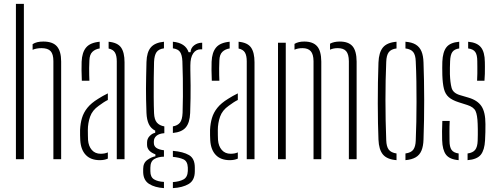

<svg xmlns="http://www.w3.org/2000/svg" viewBox="-20 -820 2562 989"><path d="M62 0V-800H103V0ZM255 0V-505Q255 -541 240.8 -556.5Q226.5 -572 194 -572Q167.5 -572 148 -563.5V-592.5Q158.5 -599.5 172.2 -602.8Q186 -606 203 -606Q252 -606 273.5 -580.8Q295 -555.5 295 -503V0Z M393.5 -97Q393 -112 392.5 -123.8Q392 -135.5 392.5 -151Q394 -184 402.2 -212Q410.5 -240 430 -264.5Q449.5 -289 485.5 -311Q496 -318 509 -325.2Q522 -332.5 535.5 -339V-305Q525 -300 513.5 -292.5Q502 -285 488.5 -275Q455.5 -252 444 -218.8Q432.5 -185.5 432.5 -150Q432.5 -136 432.8 -122.5Q433 -109 433.5 -99Q436 -67 453 -47.5Q470 -28 498.5 -28Q520 -28 535.5 -35V-3Q518 5 494.5 5Q447.5 5 422 -21.8Q396.5 -48.5 393.5 -97ZM401.5 -404Q400 -433.5 400 -457.2Q400 -481 400.5 -502Q402.5 -550 423.5 -575.2Q444.5 -600.5 493.5 -605V-570.5Q470.5 -567 456 -553Q441.5 -539 440.5 -509Q439.5 -489 439.2 -469.8Q439 -450.5 439.5 -433.8Q440 -417 440.5 -404ZM581.5 0V-504Q581.5 -533.5 572.2 -549.2Q563 -565 539.5 -570V-605Q586 -600.5 603.8 -575Q621.5 -549.5 621.5 -499V0Z M824.5 149Q777.5 146 748.2 127.5Q719 109 717.5 68Q717.5 63.5 717.5 59.2Q717.5 55 717.5 50Q717.5 19 739 3.8Q760.5 -11.5 780.5 -15V-25Q737.5 -41 737.5 -74Q737.5 -78 737.5 -80.2Q737.5 -82.5 737.5 -86Q737.5 -105.5 750.8 -119.2Q764 -133 779.5 -136V-147Q757 -158.5 746.5 -180.8Q736 -203 734.5 -238Q733 -276.5 732.5 -306.5Q732 -336.5 732 -364.5Q732 -392.5 732.8 -425Q733.5 -457.5 734.5 -501Q736 -551.5 757 -576Q778 -600.5 824.5 -605V-571Q797.5 -567.5 786.2 -551.2Q775 -535 773.5 -501Q772.5 -467.5 772 -418.8Q771.5 -370 771.8 -320.8Q772 -271.5 773.5 -237Q775 -203.5 788.5 -188.2Q802 -173 826.5 -169V-134Q799.5 -132 786 -120.5Q772.5 -109 772.5 -91Q772.5 -89.5 772.5 -87.5Q772.5 -85.5 772.5 -84Q772.5 -67 785.8 -58Q799 -49 824.5 -46V-13Q794.5 -12.5 774.5 -0.5Q754.5 11.5 754.5 44Q754.5 47.5 754.5 52Q754.5 56.5 754.5 62Q754.5 92.5 773.8 104Q793 115.5 824.5 117ZM870.5 149V118Q904.5 115.5 925.2 104.2Q946 93 947.5 61Q947.5 56.5 947.5 52Q947.5 47.5 947.5 43Q946 10 924.5 0.5Q903 -9 870.5 -12V-43Q924 -38.5 953.8 -21Q983.5 -3.5 983.5 43Q983.5 47.5 983.5 52.5Q983.5 57.5 983.5 62Q983.5 109 951.8 127.8Q920 146.5 870.5 149ZM870.5 -135V-169Q894.5 -173 906.8 -188Q919 -203 920.5 -239Q922 -276.5 922.2 -323.2Q922.5 -370 921.8 -417.2Q921 -464.5 919.5 -504Q918 -537 907.5 -552.2Q897 -567.5 870.5 -571V-605Q935.5 -599 951.5 -551H961.5Q962.5 -573 980 -586.5Q997.5 -600 1021.5 -600V-566H1013.5Q989.5 -566 975 -544.8Q960.5 -523.5 960.5 -483V-459Q961.5 -414.5 961.8 -380.2Q962 -346 961.5 -312.8Q961 -279.5 959.5 -238Q957.5 -188.5 937.2 -164Q917 -139.5 870.5 -135Z M1063 -97Q1062.5 -112 1062 -123.8Q1061.5 -135.5 1062 -151Q1063.5 -184 1071.8 -212Q1080 -240 1099.5 -264.5Q1119 -289 1155 -311Q1165.5 -318 1178.5 -325.2Q1191.5 -332.5 1205 -339V-305Q1194.5 -300 1183 -292.5Q1171.5 -285 1158 -275Q1125 -252 1113.5 -218.8Q1102 -185.5 1102 -150Q1102 -136 1102.2 -122.5Q1102.5 -109 1103 -99Q1105.5 -67 1122.5 -47.5Q1139.5 -28 1168 -28Q1189.5 -28 1205 -35V-3Q1187.5 5 1164 5Q1117 5 1091.5 -21.8Q1066 -48.5 1063 -97ZM1071 -404Q1069.5 -433.5 1069.5 -457.2Q1069.5 -481 1070 -502Q1072 -550 1093 -575.2Q1114 -600.5 1163 -605V-570.5Q1140 -567 1125.5 -553Q1111 -539 1110 -509Q1109 -489 1108.8 -469.8Q1108.5 -450.5 1109 -433.8Q1109.5 -417 1110 -404ZM1251 0V-504Q1251 -533.5 1241.8 -549.2Q1232.5 -565 1209 -570V-605Q1255.5 -600.5 1273.2 -575Q1291 -549.5 1291 -499V0Z M1412 0V-600H1452V0ZM1777 0V-505Q1776.5 -541 1763 -556.5Q1749.5 -572 1720 -572Q1696.5 -572 1680 -564V-595Q1690 -600.5 1702.5 -603.2Q1715 -606 1730 -606Q1775 -606 1795.8 -582Q1816.5 -558 1817 -503V0ZM1595 0V-505Q1594.5 -541 1580.5 -556.5Q1566.5 -572 1538 -572Q1526 -572 1515.8 -570Q1505.5 -568 1497 -564V-594Q1507 -600 1519.2 -603Q1531.5 -606 1547 -606Q1592 -606 1613.2 -582Q1634.5 -558 1635 -503V0Z M1929.5 -101Q1928 -138 1927 -186.2Q1926 -234.5 1926 -288.2Q1926 -342 1926.8 -395.8Q1927.5 -449.5 1929.5 -498Q1931.5 -550 1952.5 -575.5Q1973.5 -601 2022.5 -605V-570.5Q1994.5 -567 1982.5 -551Q1970.5 -535 1969.5 -501Q1967.5 -456 1966.5 -406.2Q1965.5 -356.5 1965.5 -304.8Q1965.5 -253 1966.5 -200.8Q1967.5 -148.5 1969.5 -98Q1970.5 -65 1982.5 -49.2Q1994.5 -33.5 2022.5 -29.5V5Q1973.5 1 1952.5 -24.2Q1931.5 -49.5 1929.5 -101ZM2068.5 5V-29.5Q2098 -33.5 2109.2 -49.5Q2120.5 -65.5 2121.5 -96Q2123.5 -142 2124.5 -192Q2125.5 -242 2125.5 -294.5Q2125.5 -347 2124.8 -399.8Q2124 -452.5 2121.5 -504Q2120.5 -536.5 2108.5 -551.8Q2096.5 -567 2068.5 -570.5V-605Q2102 -602.5 2121.8 -590.2Q2141.5 -578 2151 -555.5Q2160.5 -533 2161.5 -498Q2163 -455.5 2164 -406.5Q2165 -357.5 2165 -305.8Q2165 -254 2164.2 -202Q2163.5 -150 2161.5 -101Q2160.5 -67 2151 -44.2Q2141.5 -21.5 2121.5 -9.8Q2101.5 2 2068.5 5Z M2257.5 -98Q2257 -122 2257 -143.8Q2257 -165.5 2258.5 -197H2296.5Q2295 -167 2295.2 -140.8Q2295.5 -114.5 2295.5 -95Q2295.5 -63 2306 -48Q2316.5 -33 2342.5 -29.5V5Q2295.5 1 2277.2 -23.5Q2259 -48 2257.5 -98ZM2388.5 5V-29.5Q2415.5 -33 2427.5 -48Q2439.5 -63 2440.5 -95Q2441 -111 2441.2 -126Q2441.5 -141 2441.2 -155Q2441 -169 2440.5 -182Q2439 -228 2429.5 -248.2Q2420 -268.5 2387.5 -279L2343.5 -293Q2309 -304 2291.2 -319.8Q2273.5 -335.5 2266.8 -362.2Q2260 -389 2258.5 -433Q2258 -456.5 2258 -470.8Q2258 -485 2258.5 -502Q2260.5 -552 2279.5 -576.5Q2298.5 -601 2345.5 -605V-570.5Q2320.5 -567 2310 -552Q2299.5 -537 2298.5 -504Q2298 -490.5 2297.5 -471.8Q2297 -453 2297.5 -438Q2299 -394.5 2306.2 -367.5Q2313.5 -340.5 2349.5 -330L2393.5 -317Q2439.5 -303.5 2460 -273Q2480.5 -242.5 2480.5 -181Q2480.5 -156.5 2480.2 -139.5Q2480 -122.5 2478.5 -97Q2476 -47.5 2456.8 -23.2Q2437.5 1 2388.5 5ZM2437.5 -404Q2438.5 -423 2438.8 -441.5Q2439 -460 2438.8 -476.2Q2438.5 -492.5 2438.5 -505Q2438.5 -537 2428.2 -552Q2418 -567 2391.5 -570.5V-605Q2437.5 -601 2457.2 -576.5Q2477 -552 2477.5 -500Q2477.5 -492.5 2477.8 -476Q2478 -459.5 2477.5 -440Q2477 -420.5 2475.5 -404Z"/></svg>

Font: Big Shoulders Stencil Text Thin
Style: Regular
Weight: 100
Designer: Patric King
Foundry: XO Type Co
Version: Version 2.001